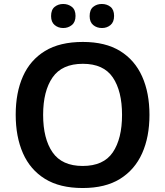

<svg xmlns="http://www.w3.org/2000/svg" viewBox="-20 -936 831 966"><path d="M732 -358Q732 -247 695 -164.5Q658 -82 584 -36Q510 10 396 10Q281 10 206.5 -36Q132 -82 95.5 -165Q59 -248 59 -359Q59 -470 95.5 -552Q132 -634 206.5 -679.5Q281 -725 397 -725Q510 -725 584 -679.5Q658 -634 695 -551.5Q732 -469 732 -358ZM197 -358Q197 -238 244.5 -169.5Q292 -101 396 -101Q501 -101 547.5 -169.5Q594 -238 594 -358Q594 -478 547.5 -546.5Q501 -615 397 -615Q292 -615 244.5 -546.5Q197 -478 197 -358ZM237 -855Q237 -887 255 -901.5Q273 -916 298 -916Q323 -916 341.5 -901.5Q360 -887 360 -856Q360 -825 341.5 -810Q323 -795 298 -795Q273 -795 255 -810Q237 -825 237 -855ZM431 -855Q431 -887 449 -901.5Q467 -916 492 -916Q518 -916 536 -901.5Q554 -887 554 -856Q554 -825 536 -810Q518 -795 493 -795Q467 -795 449 -810Q431 -825 431 -855Z"/></svg>

Font: Noto Sans Adlam SemiBold
Style: Regular
Weight: 600
Version: Version 3.001